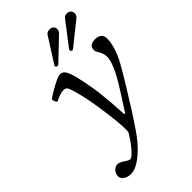

<svg xmlns="http://www.w3.org/2000/svg" viewBox="-264 -785 1069 1069"><g transform="rotate(-45 270.5 -250.5)"><path d="M345.2 -39.1 298.8 30.8Q251 104.5 196.5 149.7Q142.1 194.8 102.1 194.8Q91.3 194.8 78.4 191.7Q65.4 188.5 53.2 178.2Q41 168 41 152.8Q41 130.9 55.4 116.5Q69.8 102.1 86.9 102.1Q92.8 102.1 104.7 106.9Q116.7 111.8 122.1 116.2Q127.9 121.1 139.4 127.4Q150.9 133.8 157.2 133.8Q168.5 133.8 196.5 102.5Q224.6 71.3 253.9 22.9Q263.2 2.9 245.4 -135Q227.5 -272.9 205.1 -348.1Q198.2 -373.5 189.9 -390.1Q183.6 -401.9 162.1 -401.9Q142.1 -401.9 96.2 -379.9Q85 -391.1 83 -411.1Q112.3 -432.6 155.5 -455.3Q198.7 -478 214.8 -478Q233.4 -478 244.9 -461.2Q256.3 -444.3 267.1 -403.8Q287.6 -318.4 296.4 -244.6Q305.2 -170.9 310.1 -69.8L316.9 -66.9L394 -188Q469.2 -307.1 469.2 -360.8Q469.2 -389.2 448.2 -420.9Q442.9 -428.2 442.9 -440.9Q442.9 -459 454.8 -468.5Q466.8 -478 488.8 -478Q541 -478 541 -431.2Q541 -386.7 514.2 -324.2Q502 -294.9 465.3 -233.4Q428.7 -171.9 388.2 -107.7Q347.7 -43.5 345.2 -39.1ZM512.2 -653.8Q507.8 -640.6 501 -634.8L363.8 -524.9Q361.8 -522.9 357.9 -522.9Q353.5 -522.9 349.6 -526.9Q345.7 -530.8 347.2 -536.1Q347.2 -539.1 348.1 -540L455.1 -679.2Q464.4 -690.9 481 -690.9Q496.6 -690.9 505.6 -679.7Q514.6 -668.5 512.2 -653.8ZM380.9 -660.2Q378.9 -649.9 373 -644L246.1 -522.9Q243.2 -520 236.8 -520Q231.9 -520 228.3 -523.9Q224.6 -527.8 226.1 -533.2Q226.1 -535.2 228 -536.1L320.8 -682.1Q330.1 -695.8 350.1 -695.8Q366.2 -695.8 375 -685.8Q383.8 -675.8 380.9 -660.2Z"/></g></svg>

Font: Common Serif News
Style: Italic
Weight: 450
Italic angle: -12°
Designer: Philipp H. Poll, Khaled Hosny
Foundry: Stefan Peev, Context Ltd.
Version: Version 1.026